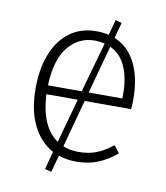

<svg xmlns="http://www.w3.org/2000/svg" viewBox="-77 -655 684 790"><g transform="rotate(10 265.5 -260.5)"><path d="M275 -241 221 -42Q250 -30 286 -30Q328 -30 360 -42.5Q392 -55 428 -83L451 -53Q413 -21 373 -5Q333 11 284 11Q243 11 210 -1L190 70L163 63L183 -12Q128 -42 97.5 -104.5Q67 -167 67 -257Q67 -340 92 -402.5Q117 -465 163.5 -498.5Q210 -532 272 -532Q301 -532 325 -526L343 -591L369 -583L351 -518Q410 -494 440.5 -432.5Q471 -371 471 -282Q471 -261 469 -241ZM115 -278H256L315 -488Q293 -493 274 -493Q206 -493 162.5 -439.5Q119 -386 115 -278ZM340 -479 285 -278H426V-297Q426 -365 404.5 -412Q383 -459 340 -479ZM246 -241H115Q122 -106 195 -56Z"/></g></svg>

Font: FiraGO ExtraLight
Style: Regular
Weight: 200
Designer: bBox Type
Foundry: bBox Type GmbH
Version: Version 1.001